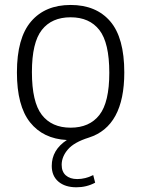

<svg xmlns="http://www.w3.org/2000/svg" viewBox="-20 -570 584 794"><path d="M235 111.5Q235 140 252.2 155.2Q269.5 170.5 299.5 170.5Q333 170.5 365.5 154L373.5 185.5Q338 204.5 296 204.5Q249 204.5 221.5 181Q194 157.5 194 116Q194 50 256.5 9Q158.5 4 104.2 -64.2Q50 -132.5 50 -270.5Q50 -413 108.5 -481.2Q167 -549.5 272 -549.5Q377.5 -549.5 435.8 -481.8Q494 -414 494 -270.5Q494 -47.5 347.5 -1Q286.5 18 260.8 48Q235 78 235 111.5ZM272 -42Q350 -42 391 -94.5Q432 -147 432 -269Q432 -393 391 -445.8Q350 -498.5 272 -498.5Q194 -498.5 153 -446.2Q112 -394 112 -272Q112 -148 153 -95Q194 -42 272 -42Z"/></svg>

Font: Encode Sans Light
Style: Regular
Weight: 300
Designer: Multiple Designers
Foundry: Impallari Type
Version: Version 2.000